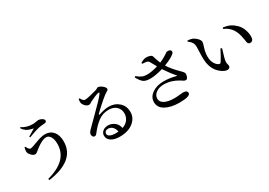

<svg xmlns="http://www.w3.org/2000/svg" viewBox="19 -1784 3963 2824"><g transform="rotate(-30 2000.0 -372.0)"><path d="M217.8 -526.4 234.4 -530.3Q245.1 -502.9 260.3 -485.4Q275.4 -467.8 292 -467.8Q311.5 -467.8 412.1 -506.3Q512.7 -544.9 573.2 -544.9Q661.1 -544.9 711.9 -484.4Q762.7 -423.8 762.7 -318.4Q762.7 -151.4 641.6 -54.7Q520.5 42 294.9 71.3L288.1 48.8Q664.1 -49.8 664.1 -331.1Q664.1 -408.2 637.2 -453.1Q610.4 -498 564.5 -498Q497.1 -498 377.9 -405.3Q373 -401.4 361.3 -391.1Q349.6 -380.9 342.8 -375.5Q335.9 -370.1 325.2 -365.2Q314.5 -360.4 304.7 -360.4Q278.3 -360.4 249.5 -387.7Q220.7 -415 211.9 -442.4Q204.1 -466.8 217.8 -526.4ZM642.6 -684.6Q619.1 -684.6 591.8 -680.7Q564.5 -676.8 544.9 -672.9Q525.4 -668.9 494.1 -658.7Q462.9 -648.4 450.7 -644.5Q438.5 -640.6 404.3 -627.9Q370.1 -615.2 366.2 -613.3L357.4 -629.9Q426.8 -668.9 476.6 -702.1Q399.4 -715.8 359.4 -744.1Q326.2 -767.6 303.7 -803.7L315.4 -816.4Q391.6 -762.7 499 -762.7Q522.5 -762.7 552.2 -768.6Q582 -774.4 587.9 -774.4Q622.1 -774.4 653.3 -756.3Q684.6 -738.3 684.6 -713.9Q684.6 -685.5 642.6 -684.6Z M1486.3 -36.1Q1502.9 -36.1 1532.2 -38.1Q1522.5 -91.8 1491.7 -121.6Q1460.9 -151.4 1418.9 -151.4Q1390.6 -151.4 1374 -137.2Q1357.4 -123 1357.4 -99.6Q1357.4 -71.3 1390.6 -53.7Q1423.8 -36.1 1486.3 -36.1ZM1264.6 -746.1 1281.2 -748Q1310.5 -688.5 1341.8 -688.5Q1368.2 -688.5 1434.1 -703.6Q1500 -718.8 1543.9 -732.4Q1560.5 -737.3 1573.2 -746.1Q1585.9 -754.9 1594.7 -754.9Q1625 -754.9 1664.6 -723.1Q1704.1 -691.4 1704.1 -665Q1704.1 -654.3 1696.3 -647Q1688.5 -639.6 1669.9 -628.9Q1651.4 -618.2 1639.6 -609.4Q1597.7 -579.1 1521.5 -510.7Q1445.3 -442.4 1412.1 -407.2Q1408.2 -403.3 1407.7 -398.9Q1407.2 -394.5 1410.2 -393.1Q1413.1 -391.6 1417 -393.6Q1522.5 -427.7 1586.9 -427.7Q1689.5 -427.7 1759.8 -365.2Q1830.1 -302.7 1829.1 -198.2Q1828.1 -97.7 1742.7 -29.8Q1657.2 38.1 1512.7 38.1Q1424.8 38.1 1370.6 3.4Q1316.4 -31.2 1316.4 -90.8Q1316.4 -135.7 1352.1 -165Q1387.7 -194.3 1441.4 -194.3Q1499 -194.3 1547.9 -158.2Q1596.7 -122.1 1610.4 -53.7Q1675.8 -77.1 1708.5 -122.1Q1741.2 -167 1742.2 -224.6Q1744.1 -293.9 1696.8 -341.3Q1649.4 -388.7 1563.5 -388.7Q1467.8 -388.7 1391.6 -334.5Q1315.4 -280.3 1241.2 -184.6Q1226.6 -164.1 1216.3 -157.7Q1206.1 -151.4 1191.4 -152.3Q1177.7 -152.3 1166.5 -168Q1155.3 -183.6 1156.2 -206.1Q1157.2 -236.3 1199.2 -276.4Q1228.5 -306.6 1329.1 -405.8Q1429.7 -504.9 1487.8 -565.9Q1545.9 -627 1567.4 -658.2Q1576.2 -670.9 1572.8 -676.3Q1569.3 -681.6 1557.6 -679.7Q1513.7 -670.9 1411.1 -621.1Q1405.3 -618.2 1394 -610.4Q1382.8 -602.5 1374 -598.6Q1365.2 -594.7 1357.4 -594.7Q1323.2 -594.7 1293.9 -625.5Q1264.6 -656.2 1260.7 -684.6Q1256.8 -710 1264.6 -746.1Z M2332 -726.6 2329.1 -744.1Q2386.7 -779.3 2427.7 -779.3Q2463.9 -779.3 2492.2 -768.6Q2520.5 -757.8 2524.4 -742.2Q2547.9 -661.1 2571.3 -609.4Q2631.8 -633.8 2678.7 -665.5Q2725.6 -697.3 2730.5 -699.2Q2775.4 -709 2797.9 -684.6Q2806.6 -673.8 2804.2 -658.7Q2801.8 -643.6 2790 -631.8Q2738.3 -585 2610.4 -537.1Q2664.1 -448.2 2783.2 -333Q2815.4 -300.8 2815.4 -278.3Q2816.4 -251 2803.2 -224.1Q2790 -197.3 2768.6 -197.3Q2758.8 -197.3 2749.5 -200.7Q2740.2 -204.1 2733.4 -208.5Q2726.6 -212.9 2714.8 -221.2Q2703.1 -229.5 2694.3 -234.4Q2577.1 -305.7 2453.1 -305.7Q2372.1 -305.7 2319.8 -266.6Q2267.6 -227.5 2267.6 -168.9Q2267.6 -115.2 2326.2 -83Q2384.8 -50.8 2492.2 -50.8Q2533.2 -50.8 2579.1 -56.2Q2625 -61.5 2639.6 -61.5Q2710 -61.5 2710 -13.7Q2710 43 2522.5 43Q2380.9 43 2290 -7.3Q2199.2 -57.6 2199.2 -151.4Q2199.2 -235.4 2277.8 -291Q2356.4 -346.7 2474.6 -346.7Q2572.3 -346.7 2680.7 -318.4Q2689.5 -316.4 2690.4 -318.4Q2691.4 -320.3 2685.5 -327.1Q2619.1 -401.4 2543.9 -514.6Q2417 -477.5 2335 -477.5Q2253.9 -476.6 2215.3 -504.9Q2176.8 -533.2 2136.7 -608.4L2153.3 -621.1Q2203.1 -581.1 2237.3 -566.9Q2271.5 -552.7 2325.2 -552.7Q2399.4 -554.7 2502 -585Q2494.1 -599.6 2481 -623.5Q2467.8 -647.5 2458 -665.5Q2448.2 -683.6 2440.4 -695.3Q2428.7 -713.9 2405.3 -719.2Q2381.8 -724.6 2332 -726.6Z M3147.5 -326.2Q3145.5 -370.1 3148.4 -448.2Q3151.4 -526.4 3151.4 -541Q3151.4 -584 3134.8 -613.3Q3118.2 -642.6 3073.2 -676.8L3080.1 -690.4Q3127.9 -688.5 3161.1 -675.8Q3197.3 -659.2 3229.5 -625.5Q3261.7 -591.8 3261.7 -560.5Q3261.7 -545.9 3239.3 -475.6Q3216.8 -405.3 3216.8 -338.9Q3216.8 -268.6 3244.1 -221.7Q3271.5 -174.8 3304.7 -160.2Q3328.1 -149.4 3341.8 -168Q3377.9 -219.7 3442.4 -347.7L3464.8 -337.9Q3417 -187.5 3413.1 -147.5Q3410.2 -117.2 3417 -96.2Q3423.8 -75.2 3423.8 -66.4Q3423.8 -37.1 3397.9 -25.9Q3372.1 -14.6 3332 -30.3Q3299.8 -43.9 3270 -66.9Q3240.2 -89.8 3212.9 -125Q3185.5 -160.2 3168 -211.9Q3150.4 -263.7 3147.5 -326.2ZM3775.4 -424.8Q3730.5 -529.3 3618.2 -576.2L3625 -595.7Q3695.3 -587.9 3742.7 -564.5Q3790 -541 3833 -499Q3875 -458 3897.9 -397Q3920.9 -335.9 3920.9 -278.3Q3920.9 -198.2 3864.3 -198.2Q3830.1 -198.2 3821.3 -235.4Q3819.3 -246.1 3814 -282.2Q3808.6 -318.4 3799.8 -354Q3791 -389.6 3775.4 -424.8Z"/></g></svg>

Font: GenYoMin TW TTF SemiBold
Style: Regular
Weight: 600
Version: Version 1.300